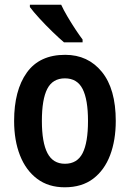

<svg xmlns="http://www.w3.org/2000/svg" viewBox="-20 -786 552 816"><path d="M472 -272Q472 -190 448 -126.5Q424 -63 376 -26.5Q328 10 255 10Q186 10 138 -26Q90 -62 65 -125.5Q40 -189 40 -272Q40 -402 94 -477.5Q148 -553 257 -553Q354 -553 413 -480.5Q472 -408 472 -272ZM158 -272Q158 -181 181.5 -135.5Q205 -90 256 -90Q308 -90 331 -135Q354 -180 354 -272Q354 -363 331 -408Q308 -453 256 -453Q204 -453 181 -408.5Q158 -364 158 -272ZM240 -766Q250 -744 266.5 -716Q283 -688 300.5 -661.5Q318 -635 331 -618V-606H252Q232 -623 203 -651Q174 -679 147.5 -708Q121 -737 107 -756V-766Z"/></svg>

Font: Noto Sans Gujarati Condensed SemiBold
Style: Regular
Weight: 600
Width: 3
Designer: Jelle Bosma - Monotype Design Team, Universal Thirst
Foundry: Monotype Imaging Inc.
Version: Version 2.106; ttfautohint (v1.8.4.7-5d5b)